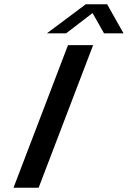

<svg xmlns="http://www.w3.org/2000/svg" viewBox="-20 -878 641 898"><path d="M43.2 0H160.7L415.6 -667H298.1ZM412.9 -817 466.6 -722H557.8L481.1 -858H381.1L199.1 -722H289.1Z"/></svg>

Font: Din Kursivschrift
Style: Breit
Weight: 400
Version: Version 1.089